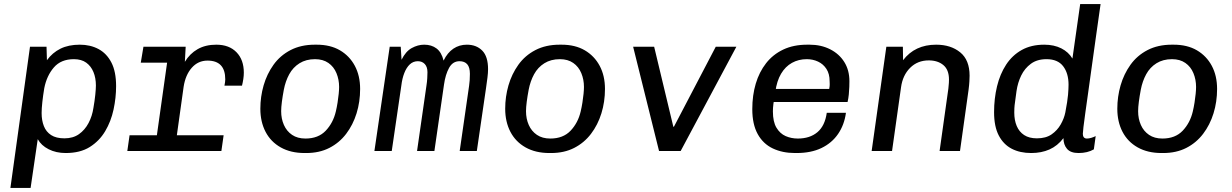

<svg xmlns="http://www.w3.org/2000/svg" viewBox="-20 -740 6040 941"><path d="M31 181 127 -511H208L210 -445Q237 -482 276.5 -501.5Q316 -521 371 -521Q423 -521 463 -499.5Q503 -478 526 -433.5Q549 -389 549 -318Q549 -261 536.5 -203Q524 -145 495.5 -97Q467 -49 420 -19.5Q373 10 302 10Q255 10 218.5 -8.5Q182 -27 165 -58L130 181ZM296 -62Q338 -62 367 -82.5Q396 -103 414 -137Q432 -171 438 -212Q444 -246 447 -275.5Q450 -305 450 -321Q450 -358 438 -387Q426 -416 402.5 -433Q379 -450 342 -450Q279 -450 244 -409.5Q209 -369 197 -308Q191 -272 187.5 -240Q184 -208 184 -186Q184 -150 195 -122Q206 -94 230.5 -78Q255 -62 296 -62Z M738 0 799 -433H670L683 -511H890L886 -437Q910 -477 948.5 -499Q987 -521 1040 -521Q1103 -521 1139 -484Q1175 -447 1175 -384Q1175 -369 1172.5 -352.5Q1170 -336 1166 -320H1080Q1082 -330 1083 -337.5Q1084 -345 1084 -351Q1084 -443 997 -443Q951 -443 920 -408Q889 -373 880 -315L836 0ZM604 0 615 -77H1076L1065 0Z M1473 10Q1405 10 1356 -17.5Q1307 -45 1281.5 -94Q1256 -143 1256 -207Q1256 -266 1272 -321.5Q1288 -377 1320.5 -422.5Q1353 -468 1404 -494.5Q1455 -521 1523 -521H1532Q1599 -521 1646 -493.5Q1693 -466 1719 -417.5Q1745 -369 1745 -304Q1745 -241 1727.5 -184.5Q1710 -128 1676.5 -84Q1643 -40 1594 -15Q1545 10 1481 10ZM1477 -61Q1540 -61 1576.5 -99.5Q1613 -138 1626 -194Q1631 -215 1634.5 -237.5Q1638 -260 1640 -280Q1642 -300 1642 -314Q1642 -350 1629 -381.5Q1616 -413 1589.5 -431.5Q1563 -450 1524 -450Q1480 -450 1448 -430Q1416 -410 1397.5 -376Q1379 -342 1371 -300Q1365 -268 1361.5 -241Q1358 -214 1358 -195Q1358 -158 1371.5 -127.5Q1385 -97 1411.5 -79Q1438 -61 1477 -61Z M1815 0 1890 -511H1944L1948 -447Q1968 -488 1998 -504.5Q2028 -521 2059 -521Q2095 -521 2119.5 -502.5Q2144 -484 2154 -443Q2173 -482 2202 -501.5Q2231 -521 2268 -521Q2315 -521 2343.5 -492Q2372 -463 2372 -401Q2372 -383 2369 -359.5Q2366 -336 2362 -308L2317 0H2233L2279 -319Q2281 -331 2282 -347Q2283 -363 2283 -378Q2283 -410 2270 -425Q2257 -440 2232 -440Q2199 -440 2181 -407.5Q2163 -375 2156 -325L2109 0H2024L2070 -320Q2073 -339 2074 -357Q2075 -375 2075 -386Q2075 -412 2062 -426Q2049 -440 2028 -440Q2005 -440 1988.5 -424.5Q1972 -409 1961.5 -382Q1951 -355 1947 -321L1900 0Z M2673 10Q2605 10 2556 -17.5Q2507 -45 2481.5 -94Q2456 -143 2456 -207Q2456 -266 2472 -321.5Q2488 -377 2520.5 -422.5Q2553 -468 2604 -494.5Q2655 -521 2723 -521H2732Q2799 -521 2846 -493.5Q2893 -466 2919 -417.5Q2945 -369 2945 -304Q2945 -241 2927.5 -184.5Q2910 -128 2876.5 -84Q2843 -40 2794 -15Q2745 10 2681 10ZM2677 -61Q2740 -61 2776.5 -99.5Q2813 -138 2826 -194Q2831 -215 2834.5 -237.5Q2838 -260 2840 -280Q2842 -300 2842 -314Q2842 -350 2829 -381.5Q2816 -413 2789.5 -431.5Q2763 -450 2724 -450Q2680 -450 2648 -430Q2616 -410 2597.5 -376Q2579 -342 2571 -300Q2565 -268 2561.5 -241Q2558 -214 2558 -195Q2558 -158 2571.5 -127.5Q2585 -97 2611.5 -79Q2638 -61 2677 -61Z M3210 0 3083 -511H3186L3280 -119H3283L3488 -511H3589L3316 0Z M3876 10Q3815 10 3767.5 -12.5Q3720 -35 3693.5 -83Q3667 -131 3667 -205Q3667 -273 3684 -330Q3701 -387 3734.5 -430Q3768 -473 3818.5 -497Q3869 -521 3936 -521H3948Q4004 -521 4048.5 -498.5Q4093 -476 4118 -436Q4143 -396 4143 -342Q4143 -332 4142.5 -314.5Q4142 -297 4140 -277Q4138 -257 4134 -240H3729L3777 -274Q3773 -250 3770.5 -230.5Q3768 -211 3768 -194Q3768 -143 3785.5 -114Q3803 -85 3830.5 -73Q3858 -61 3890 -61Q3949 -61 3986 -92Q4023 -123 4032 -187H4126Q4118 -128 4087.5 -83.5Q4057 -39 4006 -14.5Q3955 10 3884 10ZM3780 -290 3738 -304H4044Q4047 -320 4046.5 -327.5Q4046 -335 4046 -342Q4046 -378 4030.5 -402Q4015 -426 3989.5 -438Q3964 -450 3934 -450Q3894 -450 3861.5 -432Q3829 -414 3808 -378.5Q3787 -343 3780 -290Z M4252 0 4324 -511H4405L4406 -445Q4435 -483 4475.5 -502Q4516 -521 4568 -521Q4640 -521 4686 -483.5Q4732 -446 4732 -369Q4732 -359 4731 -341Q4730 -323 4727 -300L4685 0H4585L4628 -306Q4630 -322 4630.5 -334Q4631 -346 4631 -350Q4631 -398 4603.5 -421Q4576 -444 4532 -444Q4477 -444 4440.5 -407.5Q4404 -371 4396 -312L4352 0Z M5034 10Q4979 10 4938.5 -11Q4898 -32 4875 -76Q4852 -120 4852 -190Q4852 -257 4866.5 -317Q4881 -377 4911 -423Q4941 -469 4987.5 -495Q5034 -521 5098 -521Q5146 -521 5181.5 -503Q5217 -485 5236 -453L5274 -720H5374Q5362 -636 5351 -558Q5340 -480 5330.5 -411Q5321 -342 5313 -285Q5305 -228 5299 -185.5Q5293 -143 5290 -117Q5287 -91 5287 -84Q5287 -73 5292 -67Q5297 -61 5307 -61Q5317 -61 5328.5 -64.5Q5340 -68 5350 -73L5341 -8Q5310 10 5266 10Q5227 10 5209.5 -10.5Q5192 -31 5192 -63Q5163 -25 5123.5 -7.5Q5084 10 5034 10ZM5062 -62Q5106 -62 5134 -81.5Q5162 -101 5178.5 -130Q5195 -159 5201 -188Q5212 -245 5214.5 -275.5Q5217 -306 5217 -325Q5217 -381 5190.5 -415.5Q5164 -450 5109 -450Q5063 -450 5032.5 -427.5Q5002 -405 4985 -370Q4968 -335 4962 -294Q4958 -262 4955 -242Q4952 -222 4951.5 -209.5Q4951 -197 4951 -188Q4951 -151 4963 -122.5Q4975 -94 4999.5 -78Q5024 -62 5062 -62Z M5673 10Q5605 10 5556 -17.5Q5507 -45 5481.5 -94Q5456 -143 5456 -207Q5456 -266 5472 -321.5Q5488 -377 5520.5 -422.5Q5553 -468 5604 -494.5Q5655 -521 5723 -521H5732Q5799 -521 5846 -493.5Q5893 -466 5919 -417.5Q5945 -369 5945 -304Q5945 -241 5927.5 -184.5Q5910 -128 5876.5 -84Q5843 -40 5794 -15Q5745 10 5681 10ZM5677 -61Q5740 -61 5776.5 -99.5Q5813 -138 5826 -194Q5831 -215 5834.5 -237.5Q5838 -260 5840 -280Q5842 -300 5842 -314Q5842 -350 5829 -381.5Q5816 -413 5789.5 -431.5Q5763 -450 5724 -450Q5680 -450 5648 -430Q5616 -410 5597.5 -376Q5579 -342 5571 -300Q5565 -268 5561.5 -241Q5558 -214 5558 -195Q5558 -158 5571.5 -127.5Q5585 -97 5611.5 -79Q5638 -61 5677 -61Z"/></svg>

Font: Chivo Mono
Style: Italic
Weight: 400
Italic angle: -8.05°
Monospace: yes
Version: Version 1.008